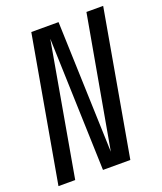

<svg xmlns="http://www.w3.org/2000/svg" viewBox="-156 -758 709 841"><g transform="rotate(-20 198.0 -337.5)"><path d="M-29 0 90 -675H217L238 -63L347 -675H425L306 0H178.5L158 -619L49 0Z"/></g></svg>

Font: Anybody Condensed Regular
Style: Italic
Weight: 400
Width: 3
Italic angle: -10°
Designer: Tyler Finck
Foundry: Etcetera Type Company
Version: Version 1.010; ttfautohint (v1.8.3) -l 8 -r 50 -G 200 -x 14 